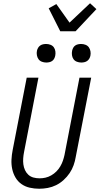

<svg xmlns="http://www.w3.org/2000/svg" viewBox="-20 -1147 612 1179"><path d="M221 12Q191 12 162.5 5.5Q134 -1 111.5 -17Q89 -33 75 -57Q61 -81 55 -109Q49 -137 50.5 -167Q52 -197 58 -227L144 -670H216L128 -215Q124 -195 122.5 -175.5Q121 -156 123.5 -137.5Q126 -119 133.5 -102.5Q141 -86 154 -74Q167 -62 185 -57Q203 -52 223 -52Q241 -52 259 -56Q277 -60 294.5 -70Q312 -80 326 -94Q340 -108 350 -125Q360 -142 366 -159.5Q372 -177 376 -195L468 -670H540L445 -183Q441 -158 432 -132.5Q423 -107 407.5 -84Q392 -61 370.5 -41.5Q349 -22 324.5 -10Q300 2 273.5 7Q247 12 221 12ZM479 -763Q465 -763 452 -768Q439 -773 431.5 -783.5Q424 -794 422 -808Q420 -822 423 -836Q425 -845 429.5 -853.5Q434 -862 442 -867.5Q450 -873 459.5 -875Q469 -877 478 -877Q492 -877 505 -872Q518 -867 525.5 -856.5Q533 -846 535.5 -832Q538 -818 535 -804Q533 -795 528 -786.5Q523 -778 515 -772.5Q507 -767 497.5 -765Q488 -763 479 -763ZM264 -763Q250 -763 237 -768Q224 -773 216.5 -783.5Q209 -794 206.5 -808Q204 -822 207 -836Q209 -845 214 -853.5Q219 -862 227 -867.5Q235 -873 244.5 -875Q254 -877 263 -877Q277 -877 290 -872Q303 -867 310.5 -856.5Q318 -846 320 -832Q322 -818 319 -804Q317 -795 312.5 -786.5Q308 -778 300 -772.5Q292 -767 282.5 -765Q273 -763 264 -763ZM350 -955 279 -1096 326 -1122 407 -1008 533 -1127 572 -1091 444 -955Z"/></svg>

Font: Lode Term
Style: Italic
Weight: 400
Italic angle: -11°
Monospace: yes
Designer: Belleve Invis
Foundry: Belleve Invis
Version: Version 29.2.0